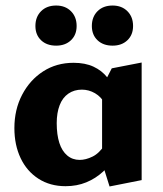

<svg xmlns="http://www.w3.org/2000/svg" viewBox="-20 -662 588 694"><path d="M217 11Q161 11 119 -16Q77 -43 54.5 -90.5Q32 -138 32 -199Q32 -266 60 -319.5Q88 -373 136 -404Q184 -435 246 -435Q288 -435 318 -421Q348 -407 367.5 -382.5Q387 -358 397 -327L361 -285Q346 -312 323.5 -325Q301 -338 276 -338Q248 -338 227 -323.5Q206 -309 195.5 -281.5Q185 -254 185 -217Q185 -175 194.5 -145.5Q204 -116 223 -100Q242 -84 268 -84Q290 -84 314.5 -96Q339 -108 359 -139L401 -101Q380 -67 353 -42Q326 -17 292 -3Q258 11 217 11ZM376 12 349 -74V-347L384 -415L492 -436V-11ZM183 -497Q149 -497 128.5 -516.5Q108 -536 108 -568Q108 -601 128.5 -621.5Q149 -642 183 -642Q216 -642 236.5 -621.5Q257 -601 257 -568Q257 -536 236.5 -516.5Q216 -497 183 -497ZM387 -497Q353 -497 332.5 -516.5Q312 -536 312 -568Q312 -601 332.5 -621.5Q353 -642 387 -642Q420 -642 440.5 -621.5Q461 -601 461 -568Q461 -536 440.5 -516.5Q420 -497 387 -497Z"/></svg>

Font: Ysabeau Infant ExtraBold
Style: Regular
Weight: 800
Designer: Christian Thalmann (Catharsis Fonts)
Version: Version 2.001;gftools[0.9.30]; featfreeze: ss01,ss02,lnum